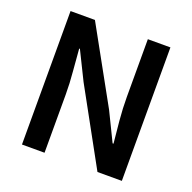

<svg xmlns="http://www.w3.org/2000/svg" viewBox="-130 -869 1001 999"><g transform="rotate(20 371.0 -369.5)"><path d="M94 0V-739H229L458 -325L535 -167H540Q534 -224 528 -290.5Q522 -357 522 -419V-739H647V0H512L284 -415L207 -571H203Q207 -513 213 -448.5Q219 -384 219 -322V0Z"/></g></svg>

Font: Noto Sans SC Thin SemiBold
Style: Regular
Weight: 600
Version: Version 2.004-H2;hotconv 1.0.118;makeotfexe 2.5.65603